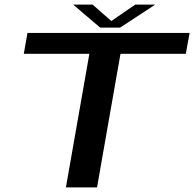

<svg xmlns="http://www.w3.org/2000/svg" viewBox="-20 -819 848 839"><path d="M268 0H404L506.5 -584H792L808.5 -675H100L84 -584H370.5ZM417.5 -698.5H505L658.5 -799H571L466.5 -727L384.5 -799H299.5Z"/></svg>

Font: Anybody Expanded Medium
Style: Italic
Weight: 500
Width: 7
Italic angle: -10°
Version: Version 1.113;gftools[0.9.25]